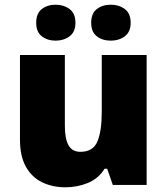

<svg xmlns="http://www.w3.org/2000/svg" viewBox="-20 -787 710 817"><path d="M604 -553V0H460L436 -69H425Q399 -27 354 -8.5Q309 10 258 10Q204 10 160 -11Q116 -32 90.5 -77Q65 -122 65 -193V-553H256V-251Q256 -197 271.5 -169Q287 -141 322 -141Q376 -141 394.5 -185Q413 -229 413 -311V-553ZM134 -690Q134 -730 158 -748.5Q182 -767 217 -767Q251 -767 276 -748.5Q301 -730 301 -690Q301 -651 276 -632.5Q251 -614 217 -614Q182 -614 158 -632.5Q134 -651 134 -690ZM368 -690Q368 -730 392 -748.5Q416 -767 452 -767Q486 -767 511 -748.5Q536 -730 536 -690Q536 -651 511 -632.5Q486 -614 452 -614Q416 -614 392 -632.5Q368 -651 368 -690Z"/></svg>

Font: Noto Sans Meetei Mayek Black
Style: Regular
Weight: 900
Designer: Monotype Design Team and Neelakash Kshetrimayum
Foundry: Monotype Imaging Inc.
Version: Version 2.002; ttfautohint (v1.8.4.7-5d5b)